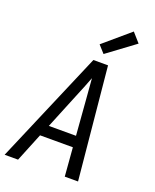

<svg xmlns="http://www.w3.org/2000/svg" viewBox="-176 -1084 952 1182"><g transform="rotate(20 300.0 -492.5)"><path d="M3 0 317 -735H413L484 0H397L382 -187H167L91 0ZM198 -260H376L358 -490Q355 -524 352.5 -558Q350 -592 347 -627Q334 -592 320 -558Q306 -524 292 -490ZM363 -791 320 -839 491 -985 544 -925Z"/></g></svg>

Font: Iosevka SS04 Extended Oblique
Style: Regular
Weight: 400
Width: 7
Italic angle: -9°
Monospace: yes
Designer: Belleve Invis
Foundry: Belleve Invis
Version: Version 19.0.0; ttfautohint (v1.8.4)